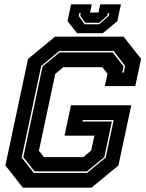

<svg xmlns="http://www.w3.org/2000/svg" viewBox="-20 -870 679 890"><path d="M86 0 5 -103 110 -597 235 -700H553L634 -597L607 -471H466L478.5 -528L454.5 -558.5H273L236 -527L160.5 -171.5L184 -141.5H365.5L402.5 -172L417.5 -241H279L309 -382H588.5L529 -103L404 0ZM136.5 -68.5H383.5L470 -139.5L507 -313.5H363.5L362 -306.5H498.5L463.5 -141.5L382.5 -75.5H140.5L88 -141.5L177.5 -562.5L256 -627H502.5L552.5 -562.5L546.5 -533.5H553.5L560 -564.5L506.5 -634H255L171 -564.5L80.5 -139.5ZM337.5 -716 293 -772 309.5 -850H405.5L397.5 -812H436.5L444.5 -850H540.5L524 -772L456.5 -716ZM372 -757.5H440L484 -796L486.5 -809H479.5L477 -797L440 -764.5H375L352 -797L354.5 -809H347.5L345 -796Z"/></svg>

Font: Tourney Thin ExtraBold
Style: Italic
Weight: 800
Italic angle: -12°
Version: Version 1.015